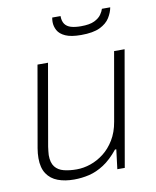

<svg xmlns="http://www.w3.org/2000/svg" viewBox="-83 -787 704 864"><g transform="rotate(-10 269.0 -355.5)"><path d="M186 12Q144 12 112 0Q80 -12 62 -39Q44 -66 44 -110Q44 -121 45 -132Q46 -143 48 -155L113 -526H161L96 -154Q95 -144 93.5 -134Q92 -124 92 -116Q92 -81 106.5 -62.5Q121 -44 147 -37.5Q173 -31 205 -31Q237 -31 269 -42Q301 -53 329.5 -75Q358 -97 379 -131.5Q400 -166 408 -213L463 -526H511L419 0H385L396 -89H390Q357 -48 323 -26Q289 -4 255 4Q221 12 186 12ZM330 -623Q284 -623 258.5 -634.5Q233 -646 223 -664.5Q213 -683 213 -703Q213 -708 213.5 -713Q214 -718 215 -723H253Q253 -700 262.5 -686.5Q272 -673 290.5 -667.5Q309 -662 336 -662Q376 -662 397.5 -672.5Q419 -683 429 -697.5Q439 -712 442 -723H480Q476 -700 461.5 -676.5Q447 -653 416 -638Q385 -623 330 -623Z"/></g></svg>

Font: Archivo SemiBold Thin
Style: Italic
Weight: 250
Italic angle: -10°
Version: Version 2.001